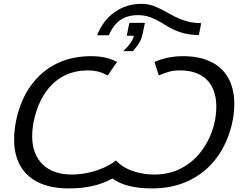

<svg xmlns="http://www.w3.org/2000/svg" viewBox="-20 -999 1322 1028"><path d="M1044.9 -811.5H1034.2Q987.3 -813 946 -826.2Q904.8 -839.4 865.7 -864.7Q817.9 -894.5 785.9 -906.2Q753.9 -918 719.2 -918Q662.1 -918 623.8 -891.4Q585.4 -864.7 563 -810.1H500Q531.2 -890.1 594.2 -934.3Q657.2 -978.5 737.3 -978.5Q758.8 -978.5 778.8 -974.1Q798.8 -969.7 823.7 -958.5Q848.6 -947.3 884.8 -926.8Q917 -908.2 945.6 -896.7Q974.1 -885.3 1001.5 -880.1Q1028.8 -875 1057.1 -875ZM755.9 -876.5Q749.5 -844.2 745.1 -824.5Q740.7 -804.7 738.3 -797.4Q732.4 -780.3 722.2 -764.9Q711.9 -749.5 691.9 -725.1H640.1Q665.5 -749 679.4 -769.8Q693.4 -790.5 696.8 -807.6H658.7L672.4 -876.5ZM807.1 -667.5Q848.6 -684.6 885 -691.4Q921.4 -698.2 960 -698.2Q1042.5 -698.2 1102.1 -671.4Q1167 -642.6 1200.7 -584Q1234.4 -525.4 1234.4 -441.9Q1234.4 -385.7 1220 -327.1Q1205.6 -268.6 1178.2 -215.3Q1150.9 -162.1 1111.8 -120.1Q1053.7 -57.6 973.6 -23.9Q893.6 9.8 794.9 9.8Q652.8 9.8 582 -43.5Q550.8 -25.9 514.2 -13.9Q477.5 -2 436 3.9Q394.5 9.8 347.7 9.8Q244.6 9.8 175.8 -27.3Q117.2 -59.1 86.4 -115.7Q55.7 -172.4 55.7 -251Q55.7 -335.4 85 -421.9Q114.3 -508.3 168.9 -570.3Q223.1 -632.8 298.6 -665.5Q374 -698.2 466.8 -698.2Q507.3 -698.2 540.3 -691.4Q573.2 -684.6 606.9 -667.5L556.6 -595.2Q523.9 -611.8 500.7 -616.9Q477.5 -622.1 452.6 -622.1Q317.4 -622.1 236.8 -522Q197.3 -473.1 174.8 -403.6Q152.3 -334 152.3 -270Q152.3 -174.3 207.8 -119.4Q263.2 -64.5 363.8 -64.5Q408.2 -64.5 451.9 -74Q495.6 -83.5 534.4 -100.6Q573.2 -117.7 601.1 -140.1Q620.1 -117.7 651.6 -100.6Q683.1 -83.5 723.1 -74Q763.2 -64.5 807.1 -64.5Q876 -64.5 933.1 -89.8Q998 -118.7 1043.7 -171.9Q1089.4 -225.1 1113.8 -292Q1138.2 -358.9 1138.2 -427.2Q1138.2 -521 1087.9 -571.5Q1037.6 -622.1 943.8 -622.1Q906.7 -622.1 879.6 -613.5Q852.5 -605 830.1 -595.2Z"/></svg>

Font: Arimo
Style: Italic
Weight: 400
Italic angle: -12°
Designer: Steve Matteson
Foundry: Monotype Imaging Inc.
Version: Version 1.33